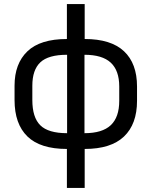

<svg xmlns="http://www.w3.org/2000/svg" viewBox="-20 -730 750 950"><path d="M311 7Q179 7 115.5 -55Q52 -117 52 -235V-306Q52 -415 115.5 -476Q179 -537 311 -537V-710H399V-537Q529 -537 593.5 -476.5Q658 -416 658 -302V-231Q658 -116 593.5 -54.5Q529 7 399 7V200H311ZM570 -302Q570 -381 528 -420Q486 -459 398 -459V-71Q486 -71 528 -110.5Q570 -150 570 -231ZM140 -235Q140 -149 179.5 -110Q219 -71 312 -71V-459Q219 -459 179.5 -421.5Q140 -384 140 -306Z"/></svg>

Font: Golos UI VF
Style: Regular
Weight: 400
Designer: A.Korolkova, Vitaly Kuzmin
Foundry: ParaType Ltd
Version: Version 2.000